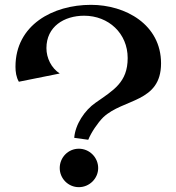

<svg xmlns="http://www.w3.org/2000/svg" viewBox="-20 -741 729 794"><path d="M646 -479C646 -639 500 -721 356 -721C199 -721 44 -638 44 -465C44 -444 47 -422 58 -403L227 -437C192 -460 172 -501 172 -542C172 -631 245 -676 328 -676C429 -676 508 -603 508 -501C508 -400 449 -368 375 -316C330 -285 291 -226 287 -171L345 -163C357 -193 384 -233 407 -256C490 -334 646 -316 646 -479ZM386 -46C386 -90 350 -126 306 -126C262 -126 227 -90 227 -46C227 -3 262 33 306 33C350 33 386 -3 386 -46Z"/></svg>

Font: Original Surfer
Style: Regular
Weight: 400
Designer: Astigmatic (AOETI)
Foundry: Astigmatic (AOETI)
Version: Version 1.001